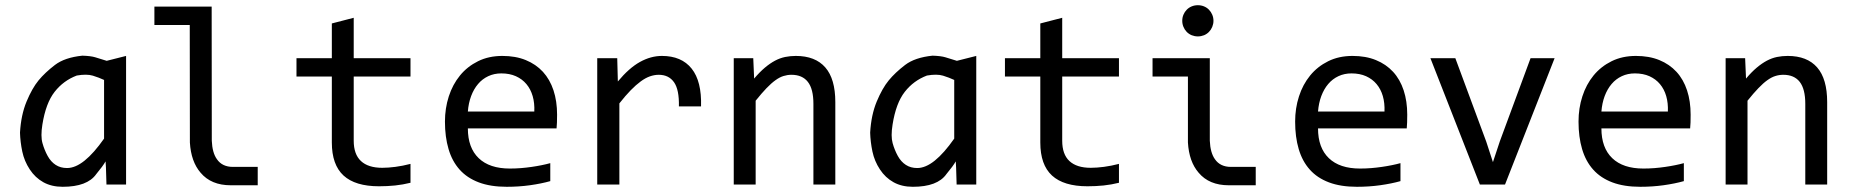

<svg xmlns="http://www.w3.org/2000/svg" viewBox="-20 -716 7187 745"><path d="M144.5 -232.9C153.3 -288.2 169.1 -330.5 191.9 -359.6C214.7 -388.8 243.3 -409.8 277.8 -422.9C303.5 -427.4 324.4 -427.2 340.3 -422.4C356.3 -417.5 370.8 -411.9 383.8 -405.8V-178.2C357.4 -140.5 332.3 -112 308.3 -92.8C284.4 -73.6 261.7 -64 240.2 -64C223.3 -64 208.6 -68 196 -76.2C183.5 -84.3 173.1 -95.9 164.8 -111.1C156.5 -126.2 149.8 -142.7 144.8 -160.6C139.7 -178.5 139.6 -202.6 144.5 -232.9ZM389.6 -89.8 391.1 -65.9 393.1 0H469.2V-499L394 -480C375.8 -485.5 361 -490.1 349.6 -493.7C338.2 -497.2 321.6 -499.3 299.8 -500C254.2 -495.4 218.7 -483.4 193.1 -463.9C167.6 -444.3 146.4 -424.4 129.6 -404.1C112.9 -383.7 97.3 -356.3 83 -321.8C68.7 -287.3 60.2 -247.1 57.6 -201.2C58.3 -177.4 61.2 -153.1 66.4 -128.2C71.6 -103.3 81.3 -80.1 95.5 -58.6C109.6 -37.1 127.3 -20.5 148.4 -8.8C169.6 2.9 194.5 8.8 223.1 8.8C286.9 8.8 330.4 -7.6 353.5 -40.5C371.1 -61.7 383.1 -78.1 389.6 -89.8Z M716.3 -619.1 716.8 -163.1C719.7 -113.6 733.6 -74.5 758.3 -45.9C785.6 -13.3 824.7 2.9 875.5 2.9H980V-68.4H883.8C856.1 -68.4 835.4 -78.3 821.8 -98.1C809.7 -114.7 803.1 -138.7 801.8 -169.9L801.3 -690.4H579.1V-619.1Z M1572.8 -6.8V-80.1C1552.6 -74.9 1533.2 -71 1514.6 -68.6C1496.1 -66.2 1479 -64.9 1463.4 -64.9C1426.9 -64.9 1399.3 -73.6 1380.6 -91.1C1361.9 -108.5 1352.5 -134.8 1352.5 -169.9V-418.9H1572.8V-490.2H1352.5V-647L1267.6 -625V-490.2H1130.4V-418.9H1267.6V-163.1C1267.6 -105.5 1282.7 -62.7 1313 -34.9C1343.3 -7.1 1389.2 6.8 1450.7 6.8C1471.8 6.8 1492.7 5.8 1513.2 3.7C1533.7 1.5 1553.5 -2 1572.8 -6.8Z M2141.6 -271C2141.6 -305.8 2137 -337.3 2127.7 -365.5C2118.4 -393.6 2104.7 -417.6 2086.7 -437.3C2068.6 -456.9 2046.4 -472.2 2020 -482.9C1993.7 -493.7 1963.4 -499 1929.2 -499C1894 -499 1862.6 -492.2 1835 -478.5C1807.3 -464.8 1783.9 -446.4 1764.9 -423.1C1745.8 -399.8 1731.4 -372.8 1721.4 -342C1711.5 -311.3 1706.5 -278.6 1706.5 -244.1C1706.5 -204.4 1711.2 -168.9 1720.5 -137.5C1729.7 -106 1744.1 -79.5 1763.4 -57.9C1782.8 -36.2 1807.6 -19.7 1837.9 -8.3C1868.2 3.1 1904.3 8.8 1946.3 8.8C1977.5 8.8 2007.7 6.8 2036.9 2.7C2066 -1.4 2092.1 -6.7 2115.2 -13.2V-83C2104.8 -80.1 2093.5 -77.4 2081.3 -75C2069.1 -72.5 2056.3 -70.3 2043 -68.4C2029.6 -66.4 2015.8 -64.9 2001.5 -63.7C1987.1 -62.6 1972.8 -62 1958.5 -62C1905.8 -62 1865.4 -75.4 1837.4 -102.3C1809.4 -129.2 1795.4 -167.6 1795.4 -217.8H2139.6C2140.3 -224.9 2140.8 -232.6 2141.1 -240.7C2141.4 -248.9 2141.6 -259 2141.6 -271ZM2053.2 -283.2H1795.4C1797 -305 1801.3 -325 1808.1 -343.3C1814.9 -361.5 1823.9 -377.1 1835 -390.1C1846 -403.2 1859.2 -413.2 1874.5 -420.4C1889.8 -427.6 1906.7 -431.2 1925.3 -431.2C1946.8 -431.2 1965.7 -427.5 1981.9 -420.2C1998.2 -412.8 2011.8 -402.7 2022.7 -389.6C2033.6 -376.6 2041.7 -361.1 2046.9 -343C2052.1 -325 2054.2 -305 2053.2 -283.2Z M2297.4 -490.2V0H2383.3V-314.9C2398.9 -334.8 2413.6 -351.7 2427.2 -365.7C2440.9 -379.7 2453.9 -391.2 2466.1 -400.1C2478.3 -409.1 2490.2 -415.6 2501.7 -419.7C2513.3 -423.7 2524.7 -425.8 2536.1 -425.8C2562.2 -425.8 2581.9 -416.1 2595.5 -396.7C2609 -377.4 2615.2 -346.2 2614.3 -303.2H2700.2C2702.1 -368 2690 -416.8 2663.8 -449.7C2637.6 -482.6 2599.1 -499 2548.3 -499C2519.7 -499 2491.3 -491.2 2463.1 -475.6C2435 -460 2406.4 -434.7 2377.4 -399.9L2375 -490.2Z M2827.1 -490.2V0H2912.1V-325.2C2927.7 -344.7 2941.8 -361 2954.3 -374C2966.9 -387 2978.5 -397.4 2989.3 -405C3000 -412.7 3010.3 -418.1 3020.3 -421.1C3030.2 -424.2 3040.4 -425.8 3050.8 -425.8C3079.1 -425.8 3100.4 -416.6 3114.7 -398.2C3129.1 -379.8 3136.2 -351.4 3136.2 -313V0H3221.2V-319.8C3221.2 -379.7 3208.3 -424.6 3182.4 -454.3C3156.5 -484.1 3118.3 -499 3067.9 -499C3053.5 -499 3039.7 -497.6 3026.4 -494.9C3013 -492.1 2999.9 -487.3 2987.1 -480.5C2974.2 -473.6 2961.1 -464.6 2947.8 -453.4C2934.4 -442.1 2920.6 -428.1 2906.2 -411.1L2902.8 -490.2Z M3443.4 -232.9C3452.1 -288.2 3467.9 -330.5 3490.7 -359.6C3513.5 -388.8 3542.2 -409.8 3576.7 -422.9C3602.4 -427.4 3623.2 -427.2 3639.2 -422.4C3655.1 -417.5 3669.6 -411.9 3682.6 -405.8V-178.2C3656.2 -140.5 3631.1 -112 3607.2 -92.8C3583.3 -73.6 3560.5 -64 3539.1 -64C3522.1 -64 3507.4 -68 3494.9 -76.2C3482.3 -84.3 3471.9 -95.9 3463.6 -111.1C3455.3 -126.2 3448.6 -142.7 3443.6 -160.6C3438.6 -178.5 3438.5 -202.6 3443.4 -232.9ZM3688.5 -89.8 3689.9 -65.9 3691.9 0H3768.1V-499L3692.9 -480C3674.6 -485.5 3659.8 -490.1 3648.4 -493.7C3637 -497.2 3620.4 -499.3 3598.6 -500C3553.1 -495.4 3517.5 -483.4 3491.9 -463.9C3466.4 -444.3 3445.2 -424.4 3428.5 -404.1C3411.7 -383.7 3396.2 -356.3 3381.8 -321.8C3367.5 -287.3 3359 -247.1 3356.4 -201.2C3357.1 -177.4 3360 -153.1 3365.2 -128.2C3370.4 -103.3 3380.1 -80.1 3394.3 -58.6C3408.4 -37.1 3426.1 -20.5 3447.3 -8.8C3468.4 2.9 3493.3 8.8 3522 8.8C3585.8 8.8 3629.2 -7.6 3652.3 -40.5C3669.9 -61.7 3682 -78.1 3688.5 -89.8Z M4321.8 -6.8V-80.1C4301.6 -74.9 4282.2 -71 4263.7 -68.6C4245.1 -66.2 4228 -64.9 4212.4 -64.9C4175.9 -64.9 4148.4 -73.6 4129.6 -91.1C4110.9 -108.5 4101.6 -134.8 4101.6 -169.9V-418.9H4321.8V-490.2H4101.6V-647L4016.6 -625V-490.2H3879.4V-418.9H4016.6V-163.1C4016.6 -105.5 4031.7 -62.7 4062 -34.9C4092.3 -7.1 4138.2 6.8 4199.7 6.8C4220.9 6.8 4241.7 5.8 4262.2 3.7C4282.7 1.5 4302.6 -2 4321.8 -6.8Z M4627.9 -695.8C4619.5 -695.8 4611.5 -694.3 4604 -691.2C4596.5 -688.1 4590.1 -683.8 4584.7 -678.2C4579.3 -672.7 4575.1 -666.3 4572 -658.9C4568.9 -651.6 4567.4 -643.7 4567.4 -635.3C4567.4 -627.1 4568.9 -619.3 4572 -611.8C4575.1 -604.3 4579.3 -597.8 4584.7 -592.3C4590.1 -586.8 4596.5 -582.4 4604 -579.3C4611.5 -576.3 4619.5 -574.7 4627.9 -574.7C4636.4 -574.7 4644.4 -576.3 4651.9 -579.3C4659.3 -582.4 4665.8 -586.8 4671.1 -592.3C4676.5 -597.8 4680.7 -604.3 4683.8 -611.8C4686.9 -619.3 4688.5 -627.1 4688.5 -635.3C4688.5 -643.7 4686.9 -651.6 4683.8 -658.9C4680.7 -666.3 4676.5 -672.7 4671.1 -678.2C4665.8 -683.8 4659.3 -688.1 4651.9 -691.2C4644.4 -694.3 4636.4 -695.8 4627.9 -695.8ZM4694.3 -98.1C4682.3 -114.7 4675.6 -138.7 4674.3 -169.9V-490.2H4452.1V-418.9H4589.4V-163.1C4592.3 -113.6 4606.1 -74.5 4630.9 -45.9C4658.2 -13.3 4697.3 2.9 4748 2.9H4852.5V-68.4H4756.3C4728.7 -68.4 4708 -78.3 4694.3 -98.1Z M5440.4 -271C5440.4 -305.8 5435.8 -337.3 5426.5 -365.5C5417.2 -393.6 5403.6 -417.6 5385.5 -437.3C5367.4 -456.9 5345.2 -472.2 5318.8 -482.9C5292.5 -493.7 5262.2 -499 5228 -499C5192.9 -499 5161.5 -492.2 5133.8 -478.5C5106.1 -464.8 5082.8 -446.4 5063.7 -423.1C5044.7 -399.8 5030.2 -372.8 5020.3 -342C5010.3 -311.3 5005.4 -278.6 5005.4 -244.1C5005.4 -204.4 5010 -168.9 5019.3 -137.5C5028.6 -106 5042.9 -79.5 5062.3 -57.9C5081.6 -36.2 5106.4 -19.7 5136.7 -8.3C5167 3.1 5203.1 8.8 5245.1 8.8C5276.4 8.8 5306.6 6.8 5335.7 2.7C5364.8 -1.4 5391 -6.7 5414.1 -13.2V-83C5403.6 -80.1 5392.3 -77.4 5380.1 -75C5367.9 -72.5 5355.1 -70.3 5341.8 -68.4C5328.5 -66.4 5314.6 -64.9 5300.3 -63.7C5286 -62.6 5271.6 -62 5257.3 -62C5204.6 -62 5164.2 -75.4 5136.2 -102.3C5108.2 -129.2 5094.2 -167.6 5094.2 -217.8H5438.5C5439.1 -224.9 5439.6 -232.6 5439.9 -240.7C5440.3 -248.9 5440.4 -259 5440.4 -271ZM5352.1 -283.2H5094.2C5095.9 -305 5100.1 -325 5106.9 -343.3C5113.8 -361.5 5122.7 -377.1 5133.8 -390.1C5144.9 -403.2 5158 -413.2 5173.3 -420.4C5188.6 -427.6 5205.6 -431.2 5224.1 -431.2C5245.6 -431.2 5264.5 -427.5 5280.8 -420.2C5297 -412.8 5310.6 -402.7 5321.5 -389.6C5332.4 -376.6 5340.5 -361.1 5345.7 -343C5350.9 -325 5353 -305 5352.1 -283.2Z M5530.3 -490.2 5722.2 0H5819.8L6012.2 -490.2H5918.9L5799.8 -168L5772.9 -86.9L5747.1 -166L5627 -490.2Z M6540 -271C6540 -305.8 6535.4 -337.3 6526.1 -365.5C6516.8 -393.6 6503.2 -417.6 6485.1 -437.3C6467 -456.9 6444.8 -472.2 6418.5 -482.9C6392.1 -493.7 6361.8 -499 6327.6 -499C6292.5 -499 6261.1 -492.2 6233.4 -478.5C6205.7 -464.8 6182.4 -446.4 6163.3 -423.1C6144.3 -399.8 6129.8 -372.8 6119.9 -342C6109.9 -311.3 6105 -278.6 6105 -244.1C6105 -204.4 6109.6 -168.9 6118.9 -137.5C6128.2 -106 6142.5 -79.5 6161.9 -57.9C6181.2 -36.2 6206.1 -19.7 6236.3 -8.3C6266.6 3.1 6302.7 8.8 6344.7 8.8C6376 8.8 6406.2 6.8 6435.3 2.7C6464.4 -1.4 6490.6 -6.7 6513.7 -13.2V-83C6503.3 -80.1 6491.9 -77.4 6479.7 -75C6467.5 -72.5 6454.8 -70.3 6441.4 -68.4C6428.1 -66.4 6414.2 -64.9 6399.9 -63.7C6385.6 -62.6 6371.3 -62 6356.9 -62C6304.2 -62 6263.8 -75.4 6235.8 -102.3C6207.8 -129.2 6193.8 -167.6 6193.8 -217.8H6538.1C6538.7 -224.9 6539.2 -232.6 6539.6 -240.7C6539.9 -248.9 6540 -259 6540 -271ZM6451.7 -283.2H6193.8C6195.5 -305 6199.7 -325 6206.5 -343.3C6213.4 -361.5 6222.3 -377.1 6233.4 -390.1C6244.5 -403.2 6257.6 -413.2 6272.9 -420.4C6288.2 -427.6 6305.2 -431.2 6323.7 -431.2C6345.2 -431.2 6364.1 -427.5 6380.4 -420.2C6396.6 -412.8 6410.2 -402.7 6421.1 -389.6C6432 -376.6 6440.1 -361.1 6445.3 -343C6450.5 -325 6452.6 -305 6451.7 -283.2Z M6675.8 -490.2V0H6760.7V-325.2C6776.4 -344.7 6790.4 -361 6803 -374C6815.5 -387 6827.1 -397.4 6837.9 -405C6848.6 -412.7 6859 -418.1 6868.9 -421.1C6878.8 -424.2 6889 -425.8 6899.4 -425.8C6927.7 -425.8 6949.1 -416.6 6963.4 -398.2C6977.7 -379.8 6984.9 -351.4 6984.9 -313V0H7069.8V-319.8C7069.8 -379.7 7056.9 -424.6 7031 -454.3C7005.1 -484.1 6967 -499 6916.5 -499C6902.2 -499 6888.3 -497.6 6875 -494.9C6861.7 -492.1 6848.6 -487.3 6835.7 -480.5C6822.8 -473.6 6809.7 -464.6 6796.4 -453.4C6783 -442.1 6769.2 -428.1 6754.9 -411.1L6751.5 -490.2Z"/></svg>

Font: CodeNewRoman Nerd Font Mono
Style: Regular
Weight: 400
Monospace: yes
Designer: Sam Radian
Foundry: Code New Roman
Version: Version 2.00 November 29, 2014;Nerd Fonts 3.2.1